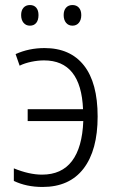

<svg xmlns="http://www.w3.org/2000/svg" viewBox="-20 -733 456 763"><path d="M35 -14V-64Q96 -39 147 -39Q225 -39 266 -93Q307 -147 311 -252H90V-299H310Q302 -493 155 -493Q131 -493 104.5 -487.5Q78 -482 58 -472L42 -518Q95 -542 157 -542Q259 -542 313.5 -473Q368 -404 368 -270Q368 -136 312 -63Q256 10 149 10Q85 10 35 -14ZM99 -713Q115 -713 124 -702.5Q133 -692 133 -673Q133 -653 124 -642Q115 -631 99 -631Q83 -631 73.5 -642.5Q64 -654 64 -673Q64 -692 73.5 -702.5Q83 -713 99 -713ZM268 -713Q284 -713 293.5 -702.5Q303 -692 303 -673Q303 -654 293.5 -642.5Q284 -631 268 -631Q252 -631 242.5 -642.5Q233 -654 233 -673Q233 -692 242.5 -702.5Q252 -713 268 -713Z"/></svg>

Font: Noto Sans UI NarrowLight
Style: Regular
Weight: 300
Width: 4
Designer: Monotype Design Team
Foundry: Monotype Imaging Inc.
Version: Version 1.001